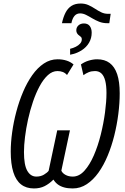

<svg xmlns="http://www.w3.org/2000/svg" viewBox="-20 -1061 709 1091"><path d="M332 -929.2Q339.4 -963.9 352.3 -989Q365.2 -1014.2 386.2 -1027.6Q407.2 -1041 438.5 -1041Q462.9 -1041 482.4 -1032.2Q502 -1023.4 519.5 -1011.7Q537.1 -1000 555.2 -991.2Q573.2 -982.4 594.7 -982.4H608.9L601.1 -929.2H589.4Q564.5 -929.2 543.5 -937.5Q522.5 -945.8 503.9 -957Q485.4 -968.3 468.5 -976.6Q451.7 -984.9 435.1 -984.9Q415.5 -984.9 403.3 -970.7Q391.1 -956.5 385.7 -929.2ZM378.4 -750V-783.7Q395.5 -787.6 410.6 -795.2Q425.8 -802.7 435.3 -813.5Q444.8 -824.2 444.8 -837.4Q444.8 -848.1 437.7 -853Q430.7 -857.9 423.8 -864.3Q419.9 -868.2 416.7 -874.3Q413.6 -880.4 413.6 -889.2Q413.6 -905.3 425.5 -916.5Q437.5 -927.7 457 -927.7Q479 -927.7 490 -913.1Q501 -898.4 501 -875.5Q501 -844.2 486.1 -818.4Q471.2 -792.5 443.6 -774.9Q416 -757.3 378.4 -750ZM172.9 9.8Q128.9 9.8 99.6 -13.2Q70.3 -36.1 55.7 -82.8Q41 -129.4 41 -199.7Q41 -251 49.1 -309.3Q57.1 -367.7 72.8 -426.5Q88.4 -485.4 111.1 -538.8Q133.8 -592.3 163.3 -634Q192.9 -675.8 229 -700Q265.1 -724.1 307.1 -724.1Q335 -724.1 357.9 -716.8Q380.9 -709.5 397.9 -694.8L360.8 -634.8Q350.1 -647 336.4 -652.1Q322.8 -657.2 306.6 -657.2Q277.3 -657.2 252 -634Q226.6 -610.8 205.3 -571.5Q184.1 -532.2 167.5 -483.4Q150.9 -434.6 139.4 -382.6Q127.9 -330.6 122.1 -282.5Q116.2 -234.4 116.2 -196.8Q116.2 -123.5 135 -90.6Q153.8 -57.6 186.5 -57.6Q211.4 -57.6 229.7 -68.6Q248 -79.6 256.3 -90.3L305.2 -320.3H377.4L328.6 -91.3Q334.5 -77.1 352.1 -67.4Q369.6 -57.6 393.6 -57.6Q429.7 -57.6 459.7 -90.8Q489.7 -124 513.2 -178Q536.6 -231.9 552.5 -295.7Q568.4 -359.4 576.7 -421.6Q585 -483.9 585 -532.7Q585 -574.7 577.9 -602.3Q570.8 -629.9 556.4 -643.6Q542 -657.2 520 -657.2Q500.5 -657.2 484.4 -650.9Q468.3 -644.5 454.1 -633.8L439.9 -694.8Q460.4 -709.5 484.9 -716.8Q509.3 -724.1 532.2 -724.1Q574.7 -724.1 603 -703.1Q631.3 -682.1 645.8 -639.4Q660.2 -596.7 660.2 -530.8Q660.2 -474.6 652.3 -413.1Q644.5 -351.6 629.4 -291Q614.3 -230.5 591.8 -176.3Q569.3 -122.1 539.6 -80.3Q509.8 -38.6 473.1 -14.4Q436.5 9.8 393.1 9.8Q365.2 9.8 344.2 3.9Q323.2 -2 308.3 -13.2Q293.5 -24.4 283.7 -40.5Q259.8 -16.6 233.6 -3.4Q207.5 9.8 172.9 9.8Z"/></svg>

Font: Open Sans Condensed
Style: Italic
Weight: 400
Width: 3
Italic angle: -12°
Designer: Monotype Design Team
Foundry: Monotype Imaging Inc.
Version: Version 3.000